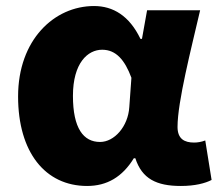

<svg xmlns="http://www.w3.org/2000/svg" viewBox="-20 -603 725 637"><path d="M269 14C335 14 386 -16 424 -78H429C451 -10 499 14 580 14C627 14 661 5 682 -6L661 -137C648 -132 635 -130 624 -130C592 -130 569 -142 569 -182C569 -265 614 -440 644 -569H468L451 -474H446C409 -551 355 -583 292 -583C160 -583 40 -471 40 -283C40 -98 130 14 269 14ZM312 -132C257 -132 222 -177 222 -285C222 -394 271 -438 319 -438C365 -438 394 -404 416 -345L409 -248C405 -183 359 -132 312 -132Z"/></svg>

Font: Source Han Sans HK Heavy
Style: Regular
Weight: 900
Designer: Ryoko NISHIZUKA 西塚涼子 (kana, bopomofo & ideographs); Paul D. Hunt (Latin, Greek & Cyrillic); Sandoll Communications 산돌커뮤니
Foundry: Adobe
Version: Version 2.000;hotconv 1.0.107;makeotfexe 2.5.65593